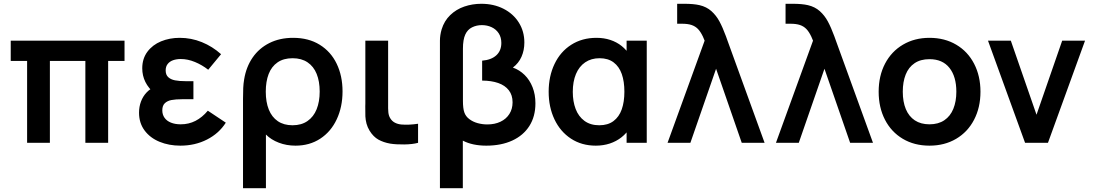

<svg xmlns="http://www.w3.org/2000/svg" viewBox="-20 -755 5776 1015"><path d="M123.3 0V-433H36.7V-540H638.3V-433H551.7V0H431.3V-433H243.7V0Z M933.5 15Q1010.7 15 1074.1 -17.2Q1137.5 -49.5 1173.7 -106.5L1078.7 -169.8Q1049.1 -134.4 1013.5 -116.1Q978 -97.8 935.3 -97.8Q905.6 -97.8 883.5 -106.8Q861.5 -115.7 849.8 -132.4Q838 -149.1 838 -171.7Q838 -196.8 851.5 -209.5Q865.1 -222.2 886.6 -226.2Q908.2 -230.3 943.2 -230.5Q947.8 -230.6 952.8 -230.6Q957.8 -230.7 962.5 -230.7H1002.5V-325.8H962.7Q927.8 -325.8 905.2 -330.3Q882.6 -334.8 869.2 -347.2Q855.8 -359.6 855.8 -382.8Q855.8 -403.4 866.6 -417Q877.4 -430.5 895.4 -436.8Q913.4 -443 935.8 -443Q972.6 -443 1010.5 -427.3Q1048.3 -411.7 1080.7 -386.3L1148.7 -468.5Q1102.8 -509.7 1046.9 -532.3Q991 -555 930 -555Q876.8 -555 831.5 -536.5Q786.3 -517.9 759.1 -481.3Q732 -444.8 732 -393.8Q732 -355.1 748.5 -321.7Q765 -288.3 799.7 -258.8L801.5 -298Q774.3 -286.7 754.8 -266Q735.3 -245.3 725.2 -218Q715 -190.7 715 -159.3Q715 -104.8 744.3 -65.3Q773.6 -25.9 823.3 -5.5Q873.1 15 933.5 15Z M1264.7 -231.8Q1264.7 -266.4 1265.8 -290Q1266.9 -313.6 1270.8 -336.2Q1281.6 -401.5 1315.6 -450.9Q1349.6 -500.2 1404.3 -527.6Q1459.1 -555 1529.5 -555Q1611.1 -555 1670 -518.6Q1729 -482.2 1759.9 -417.9Q1790.8 -353.7 1790.8 -271.8Q1790.8 -189.8 1760.2 -124.5Q1729.7 -59.1 1673.2 -22Q1616.8 15 1542.2 15Q1494.7 15 1453.8 -0.7Q1412.8 -16.4 1385.8 -43.8V240H1264.7ZM1526.7 -92.8Q1573.5 -92.8 1605.6 -115.2Q1637.8 -137.5 1653.9 -177.5Q1670 -217.6 1670 -271Q1670 -324.8 1654 -364.4Q1638 -403.9 1605.9 -425.5Q1573.8 -447.2 1526.7 -447.2Q1478.9 -447.2 1447.2 -425.2Q1415.5 -403.3 1400.2 -363.7Q1385 -324 1385 -270.3Q1385 -215.8 1400.9 -176Q1416.8 -136.2 1448.5 -114.5Q1480.2 -92.8 1526.7 -92.8Z M2042.6 4.2Q2007.3 -2 1980.5 -16.9Q1953.8 -31.8 1933.9 -63.8Q1922.8 -82.2 1917.6 -101.4Q1912.5 -120.6 1911.5 -140Q1910.6 -159.3 1911 -193.5Q1911.4 -200.1 1911.4 -206.9Q1911.4 -213.7 1911.4 -220.7V-540H2031.8V-227.3V-210.9Q2031.2 -178.5 2033 -160.9Q2034.8 -143.2 2042.8 -130.2Q2052.1 -114.6 2067.3 -106.6Q2082.6 -98.6 2101.8 -96.8Q2141.7 -93.5 2190.1 -100.8V0Q2161.5 8 2117.4 8.6Q2073.2 9.2 2042.6 4.2Z M2305.7 -540Q2305.7 -569.1 2314.7 -599.7Q2328.4 -644.7 2360 -675.1Q2391.6 -705.6 2434.3 -720.3Q2477.1 -735 2524.7 -735Q2589.6 -735 2641.5 -708.8Q2693.4 -682.5 2722.7 -635.8Q2752 -589.2 2752 -530.3Q2752 -489.2 2736.9 -455Q2721.8 -420.8 2691.3 -397.8Q2726.4 -385.2 2753.4 -358.7Q2780.3 -332.2 2795.4 -293.8Q2810.5 -255.5 2810.5 -208.8Q2810.5 -139.3 2778.5 -89Q2746.4 -38.7 2687.8 -11.8Q2629.2 15 2550.8 15Q2514.6 15 2483.4 8.4Q2452.2 1.8 2426.7 -11.5V240H2305.7ZM2556.2 -97.2Q2595.5 -97.2 2625.7 -111.5Q2655.9 -125.8 2672.8 -152.4Q2689.7 -178.9 2689.7 -214.2Q2689.7 -252.3 2669.8 -277.9Q2650 -303.5 2614 -316.1Q2578 -328.7 2528.8 -329V-434.3Q2576.9 -438.2 2603.6 -462.5Q2630.3 -486.8 2630.3 -528Q2630.3 -557.7 2616.4 -579Q2602.5 -600.2 2579 -611.2Q2555.5 -622.2 2527.3 -622.2Q2499.2 -622.2 2475.4 -610.4Q2451.7 -598.7 2439.8 -572.7Q2427.3 -545.6 2427.3 -497.7V-221.5Q2427.3 -181.8 2434.5 -161.2Q2441.8 -139.8 2460.8 -125.5Q2479.7 -111.1 2504.8 -104.1Q2529.9 -97.2 2556.2 -97.2Z M3129.7 15Q3054.8 15 2998.2 -22.2Q2941.7 -59.4 2911.1 -124.2Q2880.5 -188.9 2880.5 -270Q2880.5 -351.9 2911.5 -416.8Q2942.5 -481.8 2999.9 -518.4Q3057.3 -555 3133.2 -555Q3172.8 -555 3206.4 -543.9Q3240.1 -532.8 3266.4 -511.8Q3292.8 -490.7 3310.8 -460.8L3292.5 -435.5V-540H3399V0H3292.5V-105.7L3310.8 -80.3Q3292.8 -50.8 3265.5 -29.2Q3238.2 -7.7 3203.7 3.7Q3169.2 15 3129.7 15ZM3148 -92.8Q3193.7 -92.8 3223.2 -115Q3252.7 -137.1 3266.8 -176.7Q3280.8 -216.3 3280.8 -270.2Q3280.8 -324.2 3267 -363.7Q3253.1 -403.2 3223.8 -425.2Q3194.5 -447.2 3149.7 -447.2Q3105.5 -447.2 3073.6 -425.5Q3041.7 -403.9 3024.8 -363.8Q3008 -323.6 3008 -269.3Q3008 -218.8 3023.1 -179Q3038.2 -139.2 3069.7 -116Q3101.2 -92.8 3148 -92.8Z M3705 -540Q3702.8 -545.8 3700.3 -551.2Q3697.9 -556.6 3695.8 -561.8Q3683.6 -587.4 3669.8 -601.7Q3655.9 -616 3636 -622.8Q3616.2 -629.5 3585.7 -629.5H3559.8V-735H3597.3Q3646.9 -735 3678.2 -727.7Q3715.2 -719.1 3740.9 -696.1Q3766.5 -673.1 3783.3 -641.8Q3800.2 -610.4 3817.5 -563.7Q3819.5 -558.1 3821.7 -552Q3823.9 -546 3826 -540L4022 0H3901.2L3765.5 -391.5L3629.7 0H3509Z M4278 -540Q4275.8 -545.8 4273.3 -551.2Q4270.9 -556.6 4268.8 -561.8Q4256.6 -587.4 4242.8 -601.7Q4228.9 -616 4209 -622.8Q4189.2 -629.5 4158.7 -629.5H4132.8V-735H4170.3Q4219.9 -735 4251.2 -727.7Q4288.2 -719.1 4313.9 -696.1Q4339.5 -673.1 4356.3 -641.8Q4373.2 -610.4 4390.5 -563.7Q4392.5 -558.1 4394.7 -552Q4396.9 -546 4399 -540L4595 0H4474.2L4338.5 -391.5L4202.7 0H4082Z M4893.7 15Q4813.5 15 4752.6 -21.2Q4691.7 -57.4 4658.3 -122.2Q4625 -186.9 4625 -270.2Q4625 -353.9 4658.8 -418.6Q4692.7 -483.2 4753.8 -519.1Q4815 -555 4893.7 -555Q4973.9 -555 5035 -518.8Q5096.2 -482.7 5129.7 -417.8Q5163.2 -353 5163.2 -270.2Q5163.2 -186.7 5129.4 -122Q5095.7 -57.2 5034.5 -21.1Q4973.3 15 4893.7 15ZM4893.7 -97.8Q4940.2 -97.8 4972.1 -119.3Q5004 -140.8 5019.8 -179.8Q5035.7 -218.8 5035.7 -270.2Q5035.7 -350.2 4999.2 -396.2Q4962.7 -442.2 4893.7 -442.2Q4846.2 -442.2 4814.8 -420.8Q4783.2 -399.5 4767.9 -360.9Q4752.5 -322.2 4752.5 -270.2Q4752.5 -217 4768.6 -178.2Q4784.8 -139.5 4816.2 -118.7Q4847.8 -97.8 4893.7 -97.8Z M5399 0 5203 -540H5323.7L5459.5 -148.5L5595.2 -540H5716L5520 0Z"/></svg>

Font: Hauora
Style: Regular
Weight: 400
Designer: Wayne Shih
Foundry: WCYS
Version: Version 1.001